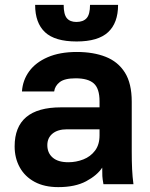

<svg xmlns="http://www.w3.org/2000/svg" viewBox="-20 -755 615 787"><path d="M219 12Q162 12 122 -9.5Q82 -31 61 -69Q40 -107 40 -155Q40 -235 87.5 -275Q135 -315 230 -315H388V-340Q388 -392 364.5 -413Q341 -434 290 -434Q245 -434 225 -418.5Q205 -403 202 -380H70Q73 -426 99.5 -462.5Q126 -499 175.5 -520.5Q225 -542 295 -542Q363 -542 413.5 -522Q464 -502 492 -457.5Q520 -413 520 -338V-135Q520 -93 521.5 -61.5Q523 -30 527 0H404Q400 -22 399.5 -33.5Q399 -45 399 -68Q378 -36 333 -12Q288 12 219 12ZM260 -90Q292 -90 321.5 -101.5Q351 -113 369.5 -137.5Q388 -162 388 -200V-225H255Q217 -225 195.5 -207.5Q174 -190 174 -160Q174 -128 196 -109Q218 -90 260 -90ZM294 -585Q205 -585 164.5 -623Q124 -661 124 -735H241Q241 -696 254 -680.5Q267 -665 293 -665Q321 -665 335 -680.5Q349 -696 349 -735H464Q464 -661 423 -623Q382 -585 294 -585Z"/></svg>

Font: Golos Text SemiBold
Style: Regular
Weight: 600
Designer: A.Korolkova, Vitaly Kuzmin
Foundry: ParaType Ltd
Version: Version 2.004